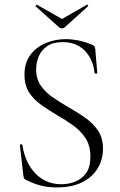

<svg xmlns="http://www.w3.org/2000/svg" viewBox="-20 -807 525 839"><path d="M138 -504Q138 -462 158.5 -432.5Q179 -403 211.5 -381Q244 -359 280 -338Q317 -317 351 -293.5Q385 -270 407.5 -237.5Q430 -205 430 -157Q430 -111 407.5 -72.5Q385 -34 340 -11Q295 12 227 12Q205 12 183.5 9Q162 6 139.5 -1.5Q117 -9 91 -22Q86 -25 84.5 -29.5Q83 -34 82 -41L67 -171Q66 -176 71.5 -176.5Q77 -177 78 -173Q82 -143 94 -113Q106 -83 126.5 -58Q147 -33 177.5 -17.5Q208 -2 249 -2Q280 -2 309 -13.5Q338 -25 356.5 -51Q375 -77 375 -122Q375 -171 353.5 -203.5Q332 -236 299 -259.5Q266 -283 229 -304Q194 -325 161 -348Q128 -371 107.5 -402.5Q87 -434 87 -481Q87 -533 113 -567.5Q139 -602 180.5 -619Q222 -636 267 -636Q293 -636 321.5 -630.5Q350 -625 381 -612Q389 -609 392.5 -604.5Q396 -600 396 -595L405 -489Q405 -485 399.5 -485Q394 -485 393 -489Q391 -511 382.5 -534.5Q374 -558 357.5 -578Q341 -598 315.5 -610.5Q290 -623 254 -623Q211 -623 185.5 -605Q160 -587 149 -560Q138 -533 138 -504ZM239 -687 136 -779Q134 -781 137.5 -784Q141 -787 142 -786L251 -724L359 -786Q361 -788 364 -784.5Q367 -781 364 -779L262 -687Q258 -683 251 -683Q244 -683 239 -687Z"/></svg>

Font: Cormorant Garamond Light
Style: Regular
Weight: 300
Designer: Christian Thalmann (Catharsis Fonts)
Foundry: Catharsis Fonts
Version: Version 4.001